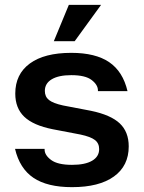

<svg xmlns="http://www.w3.org/2000/svg" viewBox="-20 -762 592 792"><path d="M42 -148H164V-145Q164 -122 191 -102Q218 -82 277 -82Q331 -82 360 -99Q389 -116 389 -147Q389 -171 371.5 -184.5Q354 -198 312 -207L197 -229Q117 -245 80 -280.5Q43 -316 43 -376Q43 -456 103 -500Q163 -544 274 -544Q374 -544 430.5 -505.5Q487 -467 506 -386H384V-389Q384 -412 358 -432Q332 -452 274 -452Q222 -452 193.5 -435Q165 -418 165 -387Q165 -363 182 -349.5Q199 -336 240 -327L355 -305Q437 -288 474 -253Q511 -218 511 -158Q511 -78 450 -34Q389 10 277 10Q175 10 118 -28.5Q61 -67 42 -148ZM264 -742H397L288 -592H202Z"/></svg>

Font: Mozilla Text BETA SemiBold
Style: Regular
Weight: 600
Designer: Studio DRAMA
Foundry: Studio DRAMA
Version: Version 0.100